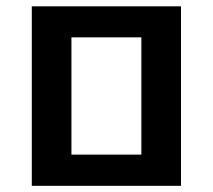

<svg xmlns="http://www.w3.org/2000/svg" viewBox="-20 -602 689 622"><path d="M83 0V-581.5H566.4V0ZM211.4 -101.1H438V-481H211.4Z"/></svg>

Font: Heebo SemiBold
Style: Regular
Weight: 600
Designer: Oded Ezer
Foundry: Ezer Type House
Version: Version 3.100